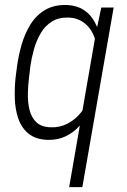

<svg xmlns="http://www.w3.org/2000/svg" viewBox="-20 -559 516 782"><path d="M261.7 203.1 371.6 -430.2 392.6 -528.3H442.9L315.4 203.1ZM43 -238.8 49.3 -288.1Q55.2 -332.5 68.1 -377.4Q81.1 -422.4 104.2 -459.7Q127.4 -497.1 164.3 -518.8Q201.2 -540.5 253.9 -538.6Q293 -536.6 320.6 -518.8Q348.1 -501 364.5 -471.7Q380.9 -442.4 387.7 -407.7Q394.5 -373 392.6 -338.9L368.7 -181.2Q361.3 -144.5 345.5 -109.9Q329.6 -75.2 304.9 -47.4Q280.3 -19.5 247.6 -3.9Q214.8 11.7 173.8 10.7Q124.5 8.8 95.7 -15.1Q66.9 -39.1 54.2 -77.1Q41.5 -115.2 40.3 -158Q39.1 -200.7 43 -238.8ZM103.5 -288.6 97.7 -238.3Q94.2 -210 93.5 -176.5Q92.8 -143.1 100.1 -112.1Q107.4 -81.1 127.9 -61.3Q148.4 -41.5 187.5 -40.5Q224.6 -39.1 256.8 -56.4Q289.1 -73.7 311.8 -103.3Q334.5 -132.8 343.8 -168L373.5 -349.1Q374.5 -374.5 367.4 -398.7Q360.4 -422.9 345.7 -442.6Q331.1 -462.4 310.1 -474.1Q289.1 -485.8 262.7 -487.3Q220.7 -489.3 192.4 -471.9Q164.1 -454.6 146.2 -424.3Q128.4 -394 118.4 -358.6Q108.4 -323.2 103.5 -288.6Z"/></svg>

Font: Roboto Condensed Light
Style: Italic
Weight: 300
Italic angle: -12°
Designer: Christian Robertson
Foundry: Google
Version: Version 3.0; 2020